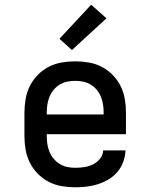

<svg xmlns="http://www.w3.org/2000/svg" viewBox="-20 -789 640 817"><path d="M300 8Q271 8 242 3Q213 -2 187 -15.5Q161 -29 140.5 -50Q120 -71 107 -97Q94 -123 89 -152Q84 -181 84 -210V-310Q84 -339 89 -368Q94 -397 107 -423Q120 -449 140.5 -470Q161 -491 187 -504.5Q213 -518 242 -523Q271 -528 300 -528Q329 -528 358 -523Q387 -518 413 -504.5Q439 -491 459.5 -470Q480 -449 493 -423Q506 -397 511 -368Q516 -339 516 -310V-218H179V-210Q179 -193 181.5 -176Q184 -159 190.5 -143Q197 -127 208.5 -113.5Q220 -100 234.5 -91Q249 -82 266 -78.5Q283 -75 300 -75Q320 -75 339 -78Q358 -81 375.5 -89.5Q393 -98 405.5 -113.5Q418 -129 419 -149H514Q513 -124 504.5 -100.5Q496 -77 480 -58Q464 -39 442.5 -26Q421 -13 397.5 -5.5Q374 2 349.5 5Q325 8 300 8ZM179 -302H421V-310Q421 -327 418.5 -344Q416 -361 409.5 -377Q403 -393 392 -406.5Q381 -420 366 -429Q351 -438 334 -441.5Q317 -445 300 -445Q283 -445 266 -441.5Q249 -438 234 -429Q219 -420 208 -406.5Q197 -393 190.5 -377Q184 -361 181.5 -344Q179 -327 179 -310ZM286 -576 233 -624 368 -769 433 -711Z"/></svg>

Font: Iosevka HT Medium Extended
Style: Regular
Weight: 500
Width: 7
Monospace: yes
Designer: Belleve Invis
Foundry: Belleve Invis
Version: Version 32.3.0; ttfautohint (v1.8.4)